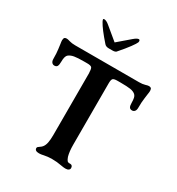

<svg xmlns="http://www.w3.org/2000/svg" viewBox="-209 -1025 1076 1166"><g transform="rotate(30 328.5 -442.0)"><path d="M212 -10Q212 -15 215.5 -18.5Q219 -22 227.5 -27.5Q236 -33 242 -40Q253 -53 257.5 -75Q262 -97 262 -130V-566Q261 -567 261 -570Q261 -595 254 -602.5Q247 -610 222 -610H200Q155 -610 132.5 -606Q110 -602 96 -591Q87 -583 84 -570Q81 -557 81 -538Q81 -517 75.5 -507.5Q70 -498 56 -498Q45 -498 38 -506.5Q31 -515 31 -531Q31 -572 27 -598.5Q23 -625 23 -629Q20 -646 20 -656Q20 -660 22 -668Q25 -678 41 -678Q48 -678 64 -673Q80 -668 105 -668H552Q577 -668 593 -673Q609 -678 616 -678Q632 -678 635 -668Q637 -660 637 -656Q637 -646 634 -629Q634 -625 630 -598.5Q626 -572 626 -531Q626 -515 619 -506.5Q612 -498 601 -498Q587 -498 581.5 -507.5Q576 -517 576 -538Q576 -557 573 -570.5Q570 -584 561 -592Q548 -603 525.5 -606.5Q503 -610 457 -610H435Q410 -610 403 -602.5Q396 -595 396 -570V-140Q396 -92 405 -60Q411 -43 417 -36Q423 -29 436 -30H438Q447 -30 451.5 -24.5Q456 -19 456 -10Q456 -1 448.5 4.5Q441 10 426 10Q415 10 393 6Q365 0 328 0Q297 0 267 7Q262 8 256 9Q250 10 242 10Q212 10 212 -10ZM216 -875 303 -803 387 -875Q409 -894 421 -894Q426 -894 428 -889Q430 -884 428 -876Q424 -865 402 -835Q380 -805 344 -764Q338 -754 316 -754H290Q270 -754 260 -766Q198 -836 177 -875Q172 -885 172 -889Q172 -894 178 -894Q194 -894 216 -875Z"/></g></svg>

Font: Raigarh Medium
Style: Regular
Weight: 500
Designer: jaikishan Patel
Foundry: MagicType
Version: Version 1.000